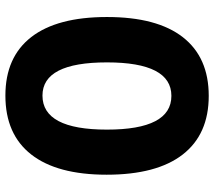

<svg xmlns="http://www.w3.org/2000/svg" viewBox="-60 -704 775 694"><g transform="rotate(-90 327.0 -357.5)"><path d="M327 10Q188 10 115 -84Q42 -178 42 -359Q42 -538 115 -631.5Q188 -725 328 -725Q467 -725 539.5 -631.5Q612 -538 612 -358Q612 -177 539 -83.5Q466 10 327 10ZM327 -125Q448 -125 448 -358Q448 -591 328 -591Q205 -591 205 -358Q205 -125 327 -125Z"/></g></svg>

Font: Noto Sans Condensed ExtraBold
Style: Regular
Weight: 800
Width: 3
Designer: Monotype Design Team
Foundry: Monotype Imaging Inc.
Version: Version 2.013; ttfautohint (v1.8.4.7-5d5b)